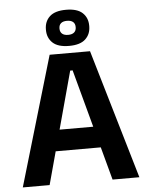

<svg xmlns="http://www.w3.org/2000/svg" viewBox="-58 -899 723 945"><g transform="rotate(-5 304.0 -426.0)"><path d="M16 0 204.5 -639H404L592 0H459.5L310.5 -552.5H298.5L148.5 0ZM159 -163V-267.5H448V-163ZM197 -762V-764.5Q197 -804 223 -828.2Q249 -852.5 304 -852.5Q359 -852.5 385 -828.2Q411 -804 411 -764.5V-762Q411 -723 385 -698.5Q359 -674 304 -674Q249 -674 223 -698.5Q197 -723 197 -762ZM264 -762.5Q264 -746.5 274.2 -737.5Q284.5 -728.5 304 -728.5Q323.5 -728.5 333.8 -737.5Q344 -746.5 344 -762.5V-764Q344 -780.5 333.8 -789.2Q323.5 -798 304 -798Q284.5 -798 274.2 -789.2Q264 -780.5 264 -764Z"/></g></svg>

Font: Anek Bangla Medium SemiBold
Style: Regular
Weight: 600
Version: Version 1.003